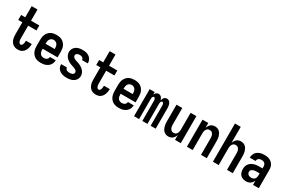

<svg xmlns="http://www.w3.org/2000/svg" viewBox="122 -1963 4756 3198"><g transform="rotate(30 2500.0 -363.5)"><path d="M307 8Q284 8 260.5 2Q237 -4 217.5 -18Q198 -32 184.5 -52Q171 -72 163 -94.5Q155 -117 152 -141Q149 -165 149 -189V-424H70V-520H149V-735H261V-520H420V-424H261V-189Q261 -178 261.5 -168Q262 -158 263.5 -148Q265 -138 268 -128Q271 -118 275.5 -109.5Q280 -101 288.5 -94.5Q297 -88 307 -88Q317 -88 325.5 -94Q334 -100 339 -108.5Q344 -117 346.5 -126.5Q349 -136 351 -145.5Q353 -155 353.5 -165Q354 -175 354 -184V-189H466V-180Q466 -157 462 -134Q458 -111 449.5 -89.5Q441 -68 427.5 -49Q414 -30 395 -16.5Q376 -3 353.5 2.5Q331 8 307 8Z M750 8Q722 8 695 3Q668 -2 644 -15Q620 -28 601.5 -48.5Q583 -69 571.5 -94Q560 -119 555.5 -146Q551 -173 551 -200V-320Q551 -347 555.5 -374.5Q560 -402 571.5 -426.5Q583 -451 601.5 -471.5Q620 -492 644 -505Q668 -518 695.5 -523Q723 -528 750 -528Q777 -528 804.5 -523Q832 -518 856 -505Q880 -492 898.5 -471.5Q917 -451 928.5 -426.5Q940 -402 944.5 -374.5Q949 -347 949 -320V-212H662V-200Q662 -180 666 -160Q670 -140 681 -123Q692 -106 711 -97Q730 -88 750 -88Q765 -88 780 -91Q795 -94 807.5 -102.5Q820 -111 827.5 -125Q835 -139 836 -154H947Q947 -130 940 -107Q933 -84 919 -64Q905 -44 885.5 -30Q866 -16 843.5 -7Q821 2 797.5 5Q774 8 750 8ZM662 -308H838V-320Q838 -340 834 -360Q830 -380 818.5 -397Q807 -414 788.5 -423Q770 -432 750 -432Q730 -432 711.5 -423Q693 -414 681.5 -397Q670 -380 666 -360Q662 -340 662 -320Z M1249 8Q1226 8 1203.5 5.5Q1181 3 1160 -4Q1139 -11 1119.5 -23.5Q1100 -36 1086 -53.5Q1072 -71 1064.5 -93Q1057 -115 1057 -137V-144H1168V-142Q1168 -128 1176 -116.5Q1184 -105 1196 -98.5Q1208 -92 1221.5 -90Q1235 -88 1249 -88Q1262 -88 1275.5 -90Q1289 -92 1301 -97.5Q1313 -103 1321.5 -114Q1330 -125 1330 -138Q1330 -154 1319.5 -167.5Q1309 -181 1295 -188.5Q1281 -196 1265.5 -201Q1250 -206 1234.5 -211Q1219 -216 1204 -221.5Q1189 -227 1174.5 -234.5Q1160 -242 1146.5 -251Q1133 -260 1121 -270.5Q1109 -281 1099 -294Q1089 -307 1082 -321.5Q1075 -336 1071 -351.5Q1067 -367 1067 -383Q1067 -405 1074 -426.5Q1081 -448 1094 -465.5Q1107 -483 1125.5 -495.5Q1144 -508 1164.5 -515.5Q1185 -523 1207 -525.5Q1229 -528 1251 -528Q1273 -528 1295 -525.5Q1317 -523 1337.5 -515.5Q1358 -508 1376.5 -495.5Q1395 -483 1408.5 -465Q1422 -447 1428.5 -426Q1435 -405 1435 -383V-376H1324V-378Q1324 -391 1317 -402.5Q1310 -414 1299.5 -420.5Q1289 -427 1276.5 -429.5Q1264 -432 1251 -432Q1239 -432 1226.5 -430Q1214 -428 1203 -422Q1192 -416 1185 -405.5Q1178 -395 1178 -382Q1178 -366 1188.5 -353Q1199 -340 1213 -332Q1227 -324 1242.5 -319Q1258 -314 1273.5 -309.5Q1289 -305 1304 -299Q1319 -293 1333.5 -285.5Q1348 -278 1361.5 -269Q1375 -260 1387 -249.5Q1399 -239 1409 -226.5Q1419 -214 1426 -199.5Q1433 -185 1437 -169Q1441 -153 1441 -137Q1441 -115 1433.5 -93Q1426 -71 1412 -53.5Q1398 -36 1378.5 -23.5Q1359 -11 1338 -4Q1317 3 1294.5 5.5Q1272 8 1249 8Z M1807 8Q1784 8 1760.5 2Q1737 -4 1717.5 -18Q1698 -32 1684.5 -52Q1671 -72 1663 -94.5Q1655 -117 1652 -141Q1649 -165 1649 -189V-424H1570V-520H1649V-735H1761V-520H1920V-424H1761V-189Q1761 -178 1761.5 -168Q1762 -158 1763.5 -148Q1765 -138 1768 -128Q1771 -118 1775.5 -109.5Q1780 -101 1788.5 -94.5Q1797 -88 1807 -88Q1817 -88 1825.5 -94Q1834 -100 1839 -108.5Q1844 -117 1846.5 -126.5Q1849 -136 1851 -145.5Q1853 -155 1853.5 -165Q1854 -175 1854 -184V-189H1966V-180Q1966 -157 1962 -134Q1958 -111 1949.5 -89.5Q1941 -68 1927.5 -49Q1914 -30 1895 -16.5Q1876 -3 1853.5 2.5Q1831 8 1807 8Z M2250 8Q2222 8 2195 3Q2168 -2 2144 -15Q2120 -28 2101.5 -48.5Q2083 -69 2071.5 -94Q2060 -119 2055.5 -146Q2051 -173 2051 -200V-320Q2051 -347 2055.5 -374.5Q2060 -402 2071.5 -426.5Q2083 -451 2101.5 -471.5Q2120 -492 2144 -505Q2168 -518 2195.5 -523Q2223 -528 2250 -528Q2277 -528 2304.5 -523Q2332 -518 2356 -505Q2380 -492 2398.5 -471.5Q2417 -451 2428.5 -426.5Q2440 -402 2444.5 -374.5Q2449 -347 2449 -320V-212H2162V-200Q2162 -180 2166 -160Q2170 -140 2181 -123Q2192 -106 2211 -97Q2230 -88 2250 -88Q2265 -88 2280 -91Q2295 -94 2307.5 -102.5Q2320 -111 2327.5 -125Q2335 -139 2336 -154H2447Q2447 -130 2440 -107Q2433 -84 2419 -64Q2405 -44 2385.5 -30Q2366 -16 2343.5 -7Q2321 2 2297.5 5Q2274 8 2250 8ZM2162 -308H2338V-320Q2338 -340 2334 -360Q2330 -380 2318.5 -397Q2307 -414 2288.5 -423Q2270 -432 2250 -432Q2230 -432 2211.5 -423Q2193 -414 2181.5 -397Q2170 -380 2166 -360Q2162 -340 2162 -320Z M2542 0V-520H2639V-468Q2643 -480 2649.5 -491Q2656 -502 2665.5 -510.5Q2675 -519 2687 -523.5Q2699 -528 2712 -528Q2727 -528 2742 -521.5Q2757 -515 2767 -503Q2777 -491 2783 -476.5Q2789 -462 2793 -447Q2796 -462 2802 -476.5Q2808 -491 2817.5 -503Q2827 -515 2841.5 -521.5Q2856 -528 2872 -528Q2887 -528 2902 -521.5Q2917 -515 2927 -503Q2937 -491 2943 -476.5Q2949 -462 2952.5 -446.5Q2956 -431 2957 -415.5Q2958 -400 2958 -384V0H2861V-384Q2861 -393 2860 -402.5Q2859 -412 2856 -421Q2853 -430 2846 -437Q2839 -444 2830 -444Q2821 -444 2814 -437Q2807 -430 2804 -421Q2801 -412 2800 -402.5Q2799 -393 2799 -384V0H2701V-384Q2701 -393 2700 -402.5Q2699 -412 2696 -421Q2693 -430 2686 -437Q2679 -444 2670 -444Q2661 -444 2654 -437Q2647 -430 2644 -421Q2641 -412 2640 -402.5Q2639 -393 2639 -384V0Z M3202 8Q3178 8 3155.5 0Q3133 -8 3115.5 -24.5Q3098 -41 3087 -62Q3076 -83 3069.5 -106Q3063 -129 3061 -152.5Q3059 -176 3059 -200V-520H3170V-200Q3170 -187 3171.5 -174Q3173 -161 3176.5 -148.5Q3180 -136 3186.5 -125Q3193 -114 3202.5 -105Q3212 -96 3224.5 -92Q3237 -88 3250 -88Q3263 -88 3275.5 -92Q3288 -96 3297.5 -105Q3307 -114 3313.5 -125Q3320 -136 3323.5 -148.5Q3327 -161 3328.5 -174Q3330 -187 3330 -200V-520H3441V0H3330V-90Q3322 -70 3310.5 -51Q3299 -32 3282.5 -18.5Q3266 -5 3245 1.5Q3224 8 3202 8Z M3559 0V-520H3670V-430Q3678 -450 3689.5 -469Q3701 -488 3717.5 -501.5Q3734 -515 3755 -521.5Q3776 -528 3798 -528Q3822 -528 3844.5 -520Q3867 -512 3884.5 -495.5Q3902 -479 3913 -458Q3924 -437 3930.5 -414Q3937 -391 3939 -367.5Q3941 -344 3941 -320V0H3830V-320Q3830 -333 3828.5 -346Q3827 -359 3823.5 -371.5Q3820 -384 3813.5 -395Q3807 -406 3797.5 -415Q3788 -424 3775.5 -428Q3763 -432 3750 -432Q3737 -432 3724.5 -428Q3712 -424 3702.5 -415Q3693 -406 3686.5 -395Q3680 -384 3676.5 -371.5Q3673 -359 3671.5 -346Q3670 -333 3670 -320V0Z M4059 0V-735H4170V-430Q4178 -450 4189.5 -469Q4201 -488 4217.5 -501.5Q4234 -515 4255 -521.5Q4276 -528 4298 -528Q4322 -528 4344.5 -520Q4367 -512 4384.5 -495.5Q4402 -479 4413 -458Q4424 -437 4430.5 -414Q4437 -391 4439 -367.5Q4441 -344 4441 -320V0H4330V-320Q4330 -333 4328.5 -346Q4327 -359 4323.5 -371.5Q4320 -384 4313.5 -395Q4307 -406 4297.5 -415Q4288 -424 4275.5 -428Q4263 -432 4250 -432Q4237 -432 4224.5 -428Q4212 -424 4202.5 -415Q4193 -406 4186.5 -395Q4180 -384 4176.5 -371.5Q4173 -359 4171.5 -346Q4170 -333 4170 -320V0Z M4698 8Q4668 8 4638.5 -1.5Q4609 -11 4588.5 -33Q4568 -55 4559.5 -84.5Q4551 -114 4551 -144Q4551 -171 4557.5 -196.5Q4564 -222 4580 -243Q4596 -264 4618 -279Q4640 -294 4665 -302.5Q4690 -311 4716.5 -314Q4743 -317 4769 -317H4830V-351Q4830 -368 4825 -383.5Q4820 -399 4808.5 -410.5Q4797 -422 4781 -427Q4765 -432 4749 -432Q4734 -432 4720 -429Q4706 -426 4694 -417.5Q4682 -409 4675 -395.5Q4668 -382 4668 -368V-366H4557V-371Q4557 -394 4564 -416.5Q4571 -439 4584 -458.5Q4597 -478 4616.5 -491.5Q4636 -505 4657.5 -513.5Q4679 -522 4702.5 -525Q4726 -528 4749 -528Q4774 -528 4798.5 -524.5Q4823 -521 4845.5 -511Q4868 -501 4887 -484.5Q4906 -468 4918.5 -446.5Q4931 -425 4936 -400.5Q4941 -376 4941 -351V0H4830V-82Q4822 -62 4809 -44.5Q4796 -27 4778.5 -15Q4761 -3 4740 2.5Q4719 8 4698 8ZM4746 -88Q4763 -88 4780 -94Q4797 -100 4809 -113.5Q4821 -127 4825.5 -144.5Q4830 -162 4830 -180V-221H4769Q4757 -221 4745.5 -220Q4734 -219 4722.5 -216Q4711 -213 4700 -208.5Q4689 -204 4680 -196.5Q4671 -189 4666.5 -178Q4662 -167 4662 -155Q4662 -140 4669 -126Q4676 -112 4688.5 -103Q4701 -94 4716 -91Q4731 -88 4746 -88Z"/></g></svg>

Font: Iosevka
Style: Bold
Weight: 700
Monospace: yes
Designer: Belleve Invis
Foundry: Belleve Invis
Version: Version 32.5.0; ttfautohint (v1.8.4)